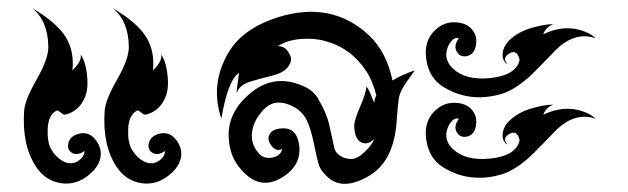

<svg xmlns="http://www.w3.org/2000/svg" viewBox="-20 -455 1560 477"><path d="M260 -435Q322 -398 343.5 -362.5Q365 -327 360 -280Q385 -305 380 -320Q392 -304 396 -270.5Q400 -237 392 -216Q384 -195 369.5 -183.5Q355 -172 340 -170Q337 -170 330 -176Q323 -182 320 -180Q300 -169 298.5 -135.5Q297 -102 307 -84.5Q317 -67 331.5 -57.5Q346 -48 358.5 -49.5Q371 -51 380.5 -60Q390 -69 390 -80Q369 -65 354 -79Q349 -84 349 -92.5Q349 -101 354 -109Q359 -117 371.5 -121.5Q384 -126 396 -123Q408 -120 418 -107Q428 -94 430 -80Q434 -48 401.5 -21Q369 6 331 0Q293 -6 270 -40Q234 -94 240 -180Q242 -207 271.5 -258.5Q301 -310 300 -340Q299 -403 260 -435ZM60 -435Q122 -398 143.5 -362.5Q165 -327 160 -280Q185 -305 180 -320Q192 -304 196 -270.5Q200 -237 192 -216Q184 -195 169.5 -183.5Q155 -172 140 -170Q137 -170 130 -176Q123 -182 120 -180Q100 -169 98.5 -135.5Q97 -102 107 -84.5Q117 -67 131.5 -57.5Q146 -48 158.5 -49.5Q171 -51 180.5 -60Q190 -69 190 -80Q169 -65 154 -79Q149 -84 149 -92.5Q149 -101 154 -109Q159 -117 171.5 -121.5Q184 -126 196 -123Q208 -120 218 -107Q228 -94 230 -80Q234 -48 201.5 -21Q169 6 131 0Q93 -6 70 -40Q34 -94 40 -180Q42 -207 71.5 -258.5Q101 -310 100 -340Q99 -403 60 -435Z M548 -325Q583 -384 670 -412Q804 -454 897 -367Q941 -325 955 -255Q980 -270 1010 -280Q1008 -276 990.5 -252Q973 -228 970.5 -208.5Q968 -189 966 -162Q961 -58 900 -20Q830 23 790 -19Q776 -33 772 -45.5Q768 -58 760 -97.5Q752 -137 741.5 -157.5Q731 -178 710 -189.5Q689 -201 669 -200Q649 -199 631.5 -179Q614 -159 609 -140Q598 -101 623 -74Q635 -60 656 -63.5Q677 -67 681 -85Q664 -76 651 -98Q641 -114 655 -128Q663 -135 679 -136Q712 -139 721 -106Q735 -50 684.5 -16.5Q634 17 591 -21.5Q548 -60 548 -120Q548 -180 604.5 -225.5Q661 -271 729 -243Q757 -232 769 -212Q781 -192 788 -175Q795 -158 797.5 -147Q800 -136 804 -117.5Q808 -99 810.5 -87.5Q813 -76 825 -68Q837 -60 852.5 -60Q868 -60 886.5 -78Q905 -96 910 -110Q894 -94 878 -101Q862 -108 860 -140Q859 -154 874.5 -189.5Q890 -225 890 -240Q896 -234 902 -218Q908 -202 910 -200Q910 -209 915 -218Q905 -256 890 -278Q852 -336 788 -353Q760 -361 726 -358Q692 -355 670 -340Q690 -342 701 -317Q707 -305 696 -289.5Q685 -274 656 -267Q627 -260 601 -252Q575 -244 568 -224Q567 -228 574 -274Q546 -256 530 -160Q501 -246 548 -325Z M1160 -170Q1165 -159 1162.5 -143.5Q1160 -128 1152 -121.5Q1144 -115 1134.5 -115Q1125 -115 1120 -120Q1103 -137 1120 -160Q1110 -163 1101.5 -153Q1093 -143 1090 -130Q1084 -105 1105 -85Q1136 -55 1197 -61Q1258 -67 1270 -102Q1272 -108 1268 -116Q1260 -132 1243.5 -121Q1227 -110 1241 -96Q1237 -97 1233.5 -102Q1230 -107 1229 -112Q1226 -137 1247 -156.5Q1268 -176 1300 -185.5Q1332 -195 1355 -195Q1344 -191 1337.5 -183.5Q1331 -176 1330 -170Q1390 -199 1445 -171Q1455 -165 1460 -160Q1408 -178 1360 -130Q1354 -124 1327 -96Q1300 -68 1290 -60Q1253 -28 1220 -20Q1144 0 1080 -40Q1047 -61 1039.5 -104.5Q1032 -148 1056 -175Q1080 -202 1114 -199.5Q1148 -197 1160 -170ZM1160 -370Q1165 -359 1162.5 -343.5Q1160 -328 1152 -321.5Q1144 -315 1134.5 -315Q1125 -315 1120 -320Q1103 -337 1120 -360Q1110 -363 1101.5 -353Q1093 -343 1090 -330Q1084 -305 1105 -285Q1136 -255 1197 -261Q1258 -267 1270 -302Q1272 -308 1268 -316Q1260 -332 1243.5 -321Q1227 -310 1241 -296Q1237 -297 1233.5 -302Q1230 -307 1229 -312Q1226 -337 1247 -356.5Q1268 -376 1300 -385.5Q1332 -395 1355 -395Q1344 -391 1337.5 -383.5Q1331 -376 1330 -370Q1390 -399 1445 -371Q1455 -365 1460 -360Q1408 -378 1360 -330Q1354 -324 1327 -296Q1300 -268 1290 -260Q1253 -228 1220 -220Q1144 -200 1080 -240Q1047 -261 1039.5 -304.5Q1032 -348 1056 -375Q1080 -402 1114 -399.5Q1148 -397 1160 -370Z"/></svg>

Font: SOV_mook
Style: Book
Weight: 400
Version: Version 1.00